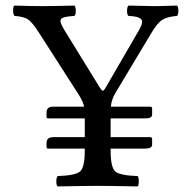

<svg xmlns="http://www.w3.org/2000/svg" viewBox="-20 -667 680 689"><path d="M151.9 -242.2Q147 -242.2 147 -248V-263.2Q147 -284.2 170.9 -284.2H281.7Q278.8 -301.3 263.2 -326.2L121.6 -546.9Q95.7 -587.4 80.6 -597.4Q65.4 -607.4 32.2 -609.9Q27.3 -614.7 27.1 -628.4Q26.9 -642.1 30.8 -647Q90.8 -645 132.8 -645Q167 -645 247.1 -647Q252 -642.1 252 -627.9Q252 -613.8 247.1 -609.9Q205.1 -607.4 198.7 -598.4Q192.4 -589.4 211.4 -558.6L337.4 -354Q344.7 -342.3 348.6 -341.6Q352.5 -340.8 358.9 -352.1L480 -561Q488.3 -575.7 489.7 -585Q491.2 -594.2 485.1 -599.4Q479 -604.5 469.2 -606.7Q459.5 -608.9 440.9 -609.9Q436 -613.8 436 -627.9Q436 -642.1 440.9 -647Q521 -645 532.2 -645Q555.2 -645 615.2 -647Q620.1 -642.1 620.1 -627.9Q620.1 -613.8 615.2 -609.9Q580.1 -606.9 562.5 -595.9Q544.9 -585 523.9 -549.8L394.5 -334Q379.9 -309.6 377.9 -284.2H518.1Q525.9 -284.2 525.9 -277.8V-255.9Q525.9 -241.7 501 -242.2H377V-174.8H518.1Q525.9 -174.8 525.9 -168.9V-147.9Q525.9 -133.8 501 -133.8H377V-126Q377 -65.9 394 -51.5Q411.1 -37.1 474.1 -35.2Q478 -30.3 478 -16.1Q478 -2 474.1 2Q374 0 331.1 0Q285.2 0 187 2Q182.1 -2 182.1 -15.9Q182.1 -29.8 187 -35.2Q250 -37.1 267.1 -51.5Q284.2 -65.9 284.2 -126V-133.8H151.9Q147 -133.8 147 -141.1V-153.8Q147 -174.8 170.9 -174.8H284.2V-242.2Z"/></svg>

Font: Linux Libertine Mono
Style: Mono
Weight: 400
Designer: Philipp H. Poll
Foundry: Philipp H. Poll
Version: Version 5.1.7 ; ttfautohint (v0.9)